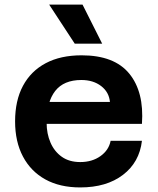

<svg xmlns="http://www.w3.org/2000/svg" viewBox="-20 -808 690 840"><path d="M331 12Q242 12 178.5 -23Q115 -58 80.5 -123Q46 -188 46 -277Q46 -368 80.5 -432.5Q115 -497 180 -531.5Q245 -566 337 -566Q480 -566 545.5 -486Q611 -406 601 -266H156V-362H461Q457 -405 422.5 -431.5Q388 -458 336 -458Q259 -458 221.5 -410Q184 -362 184 -271Q184 -223 201 -184Q218 -145 250.5 -122Q283 -99 331 -99Q383 -99 419.5 -125Q456 -151 464 -192H601Q590 -98 518 -43Q446 12 331 12ZM427 -617H307L195 -788H341Z"/></svg>

Font: Azeret Mono SemiBold
Style: Regular
Weight: 600
Designer: Martin Vácha
Foundry: Displaay
Version: Version 1.002